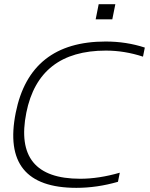

<svg xmlns="http://www.w3.org/2000/svg" viewBox="-20 -904 726 929"><path d="M550.8 -24.4Q449.7 4.9 349.6 4.9Q-16.6 4.9 56.2 -358.9Q125 -703.1 491.2 -703.1Q591.3 -703.1 680.7 -673.8L671.9 -629.9Q582.5 -659.2 492.2 -659.2Q167.5 -659.2 107.4 -358.9Q43.5 -39.1 368.2 -39.1Q458.5 -39.1 559.6 -68.4ZM538.1 -883.8 523.4 -810.5H442.9L457.5 -883.8Z"/></svg>

Font: Sansation Light
Style: Light Italic
Weight: 300
Designer: Bernd Montag
Version: Version 1.301